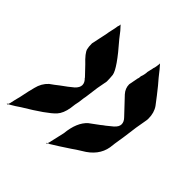

<svg xmlns="http://www.w3.org/2000/svg" viewBox="-197 -741 810 810"><g transform="rotate(45 208.0 -336.0)"><path d="M205 -47H198L205 -51Q205 -55 207 -59L223 -129Q230 -200 266 -232L308 -263Q316 -270 325 -276L352 -298Q369 -313 369 -328Q369 -343 355 -357L289 -427Q272 -446 272 -470L280 -512L282 -518L283 -528L282 -526Q287 -539 288 -546L290 -560L289 -558Q293 -573 296 -589L295 -587Q299 -597 300 -606L302 -621Q302 -624 301 -625Q300 -625 300 -625Q302 -625 308.5 -616.5Q315 -608 321 -602L320 -603Q340 -577 362 -552Q388 -520 415 -484Q432 -460 432 -425Q432 -417 431 -413L422 -361L414 -301Q406 -251 406 -249.5Q406 -248 403 -225Q393 -166 330 -130Q307 -116 292 -105Q247 -75 211 -53V-54L205 -51ZM-29 -47H-36Q-32 -49 -31 -51Q-29 -52 -29 -53L-28 -57Q-28 -58 -27 -59L-22 -82Q-17 -98 -7 -148L0 -176Q8 -210 32 -232Q52 -246 68 -259Q99 -281 119 -298Q135 -313 135 -328Q135 -343 120 -357H121L82 -398Q47 -431 42 -449Q39 -461 39 -481Q47 -516 54 -552Q56 -566 59.5 -580Q63 -594 65 -609Q68 -614 68 -622Q68 -622 68 -623L66 -625L86 -603L107 -576Q190 -481 195 -449Q197 -430 197 -411Q187 -364 182 -317Q180 -300 178 -292Q175 -263 171 -248L168 -225Q162 -188 144 -168Q115 -137 18 -79Q-2 -65 -23 -53L-29 -50Z"/></g></svg>

Font: Bangerz
Style: Regular
Weight: 400
Designer: vernon adams
Foundry: Vernon Adams
Version: Version 2.10;February 7, 2025;FontCreator 13.0.0.2683 64-bit